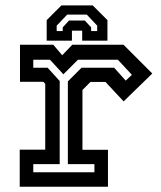

<svg xmlns="http://www.w3.org/2000/svg" viewBox="-20 -710 614 730"><path d="M55 0V-141H152V-391.5L144.5 -399H56V-540H182.5L216.5 -500L255 -540H449.5L559 -430.5L450 -324.5L381 -398.5H324L293.5 -368V-140.5H390.5V0ZM106.5 -55H339V-86H238V-400.5L290 -452.5H414L458 -403.5L481.5 -425.5L428 -483H276.5L221 -427.5L170 -483H106.5V-452.5H161L207 -402V-86H106.5ZM332.5 -689.5 388.5 -633.5V-555.5H292.5V-593.5H253.5V-555.5H157.5V-633.5L213.5 -689.5ZM310 -654.5H235.5L195.5 -612.5V-592H218.5V-606L242.5 -632H302.5L326.5 -606V-592H349.5V-612.5Z"/></svg>

Font: Tourney SemiBold
Style: Regular
Weight: 600
Version: Version 1.015